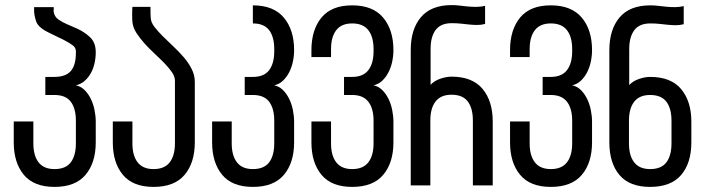

<svg xmlns="http://www.w3.org/2000/svg" viewBox="-20 -728 2769 754"><path d="M278 -393C290.7 -395.7 301.8 -401.2 311.5 -409.5C321.2 -417.8 329.3 -427.8 336 -439.5C342.7 -451.2 347.7 -464.2 351 -478.5C354.3 -492.8 356 -507.7 356 -523C356 -548.3 348.5 -568 333.5 -582C318.5 -596 301.3 -607.3 282 -616L244 -632.5C232 -637.5 220.7 -643.7 210 -651C199.3 -658.3 193 -668.3 191 -681C190.3 -682.3 190 -683.7 190 -685C190 -685.7 190.3 -686.7 191 -688V-700H114V-681C115.3 -667 118.3 -653.8 123 -641.5C127.7 -629.2 139.3 -617.7 158 -607C161.3 -605 166.2 -602.5 172.5 -599.5L193 -589.5L214.5 -579L231 -571C245 -563.7 256.3 -556.8 265 -550.5C273.7 -544.2 278 -536.3 278 -527V-520C278 -488 271.3 -464.3 258 -449C244.7 -433.7 223.3 -426 194 -426H158V-355H194C223.3 -355 244.7 -346.2 258 -328.5C271.3 -310.8 278 -286 278 -254V-165C278 -133 271.3 -108.2 258 -90.5C244.7 -72.8 223.3 -64 194 -64C166 -64 145.2 -72.8 131.5 -90.5C117.8 -108.2 111 -133 111 -165V-251H34V-169C34 -115.7 47.2 -73.2 73.5 -41.5C99.8 -9.8 140 6 194 6C248.7 6 289.3 -9.8 316 -41.5C342.7 -73.2 356 -115.7 356 -169V-250C356 -265.3 354.3 -281 351 -297C347.7 -313 342.7 -327.7 336 -341C329.3 -354.3 321.2 -365.7 311.5 -375C301.8 -384.3 290.7 -390.3 278 -393Z M571 -701H500C499.3 -693.7 499 -684 499 -672C499 -659.3 499.3 -649.3 500 -642C501.3 -627.3 506.5 -613 515.5 -599C524.5 -585 535.2 -571.2 547.5 -557.5C559.8 -543.8 573 -530.5 587 -517.5C601 -504.5 614 -491.8 626 -479.5C638 -467.2 647.8 -455.3 655.5 -444C663.2 -432.7 667 -421.7 667 -411V-165C667 -133 660.2 -108.2 646.5 -90.5C632.8 -72.8 611.7 -64 583 -64C555 -64 534.2 -72.8 520.5 -90.5C506.8 -108.2 500 -133 500 -165V-251H423V-169C423 -115.7 436.2 -73.2 462.5 -41.5C488.8 -9.8 529 6 583 6C637.7 6 678.3 -9.8 705 -41.5C731.7 -73.2 745 -115.7 745 -169V-407C745 -424.3 740.8 -441.2 732.5 -457.5C724.2 -473.8 713.7 -489.3 701 -504C688.3 -518.7 674.7 -532.8 660 -546.5L619 -586C606.3 -598.7 595.5 -610.8 586.5 -622.5C577.5 -634.2 572.7 -645.7 572 -657C571.3 -663 571 -669.7 571 -677Z M1057 -393C1069.7 -395.7 1080.8 -401.5 1090.5 -410.5C1100.2 -419.5 1108.3 -430.3 1115 -443C1121.7 -455.7 1126.7 -469.7 1130 -485C1133.3 -500.3 1135 -515.7 1135 -531C1135 -584.3 1121.5 -627 1094.5 -659C1067.5 -691 1027 -707 973 -707V-636C1002.3 -636 1023.7 -627.2 1037 -609.5C1050.3 -591.8 1057 -567 1057 -535V-527C1057 -495 1050.3 -470.2 1037 -452.5C1023.7 -434.8 1002.3 -426 973 -426H941V-355H973C1002.3 -355 1023.7 -346.2 1037 -328.5C1050.3 -310.8 1057 -286 1057 -254V-165C1057 -133 1050.3 -108.2 1037 -90.5C1023.7 -72.8 1002.3 -64 973 -64C945 -64 924.2 -72.8 910.5 -90.5C896.8 -108.2 890 -133 890 -165V-251H813V-169C813 -115.7 826.2 -73.2 852.5 -41.5C878.8 -9.8 919 6 973 6C1027.7 6 1068.3 -9.8 1095 -41.5C1121.7 -73.2 1135 -115.7 1135 -169V-250C1135 -265.3 1133.3 -281 1130 -297C1126.7 -313 1121.7 -327.7 1115 -341C1108.3 -354.3 1100.2 -365.7 1090.5 -375C1080.8 -384.3 1069.7 -390.3 1057 -393Z M1525 -531C1525 -584.3 1511.5 -627 1484.5 -659C1457.5 -691 1417 -707 1363 -707C1309 -707 1268.8 -691 1242.5 -659C1216.2 -627 1203 -584.3 1203 -531V-504H1280V-535C1280 -567 1286.8 -591.8 1300.5 -609.5C1314.2 -627.2 1335 -636 1363 -636C1391.7 -636 1412.8 -627.2 1426.5 -609.5C1440.2 -591.8 1447 -567 1447 -535V-527C1447 -495 1440.2 -470.2 1426.5 -452.5C1412.8 -434.8 1391.7 -426 1363 -426H1331V-355H1363C1391.7 -355 1412.8 -346.2 1426.5 -328.5C1440.2 -310.8 1447 -286 1447 -254V-165C1447 -133 1440.2 -108.2 1426.5 -90.5C1412.8 -72.8 1391.7 -64 1363 -64C1335 -64 1314.2 -72.8 1300.5 -90.5C1286.8 -108.2 1280 -133 1280 -165V-251H1203V-169C1203 -115.7 1216.2 -73.2 1242.5 -41.5C1268.8 -9.8 1309 6 1363 6C1417.7 6 1458.3 -9.8 1485 -41.5C1511.7 -73.2 1525 -115.7 1525 -169V-250C1525 -265.3 1523.3 -281 1520 -297C1516.7 -313 1511.7 -327.7 1505 -341C1498.3 -354.3 1490.2 -365.7 1480.5 -375C1470.8 -384.3 1459.7 -390.3 1447 -393C1459.7 -395.7 1470.8 -401.5 1480.5 -410.5C1490.2 -419.5 1498.3 -430.3 1505 -443C1511.7 -455.7 1516.7 -469.7 1520 -485C1523.3 -500.3 1525 -515.7 1525 -531Z M1593 0H1670V-255C1670 -287 1676.8 -311.8 1690.5 -329.5C1704.2 -347.2 1725 -356 1753 -356C1782.3 -356 1803.7 -347.2 1817 -329.5C1830.3 -311.8 1837 -287 1837 -255V0H1915V-251C1915 -304.3 1901.7 -347 1875 -379C1848.3 -411 1807.7 -427 1753 -427C1739.7 -427 1725.2 -424.3 1709.5 -419C1693.8 -413.7 1681 -405.7 1671 -395V-536C1671 -568 1677.7 -592.8 1691 -610.5C1704.3 -628.2 1725.3 -637 1754 -637C1768 -637 1780.7 -636.3 1792 -635C1803.3 -633.7 1814.2 -632.5 1824.5 -631.5C1834.8 -630.5 1845 -630 1855 -630C1865 -630 1875 -631.3 1885 -634V-705C1873 -702.3 1861.7 -701 1851 -701C1839.7 -701 1828.5 -701.5 1817.5 -702.5C1806.5 -703.5 1795.8 -704.7 1785.5 -706C1775.2 -707.3 1764.7 -708 1754 -708C1700 -708 1659.7 -692.2 1633 -660.5C1606.3 -628.8 1593 -586 1593 -532Z M2305 -531C2305 -584.3 2291.5 -627 2264.5 -659C2237.5 -691 2197 -707 2143 -707C2089 -707 2048.8 -691 2022.5 -659C1996.2 -627 1983 -584.3 1983 -531V-504H2060V-535C2060 -567 2066.8 -591.8 2080.5 -609.5C2094.2 -627.2 2115 -636 2143 -636C2171.7 -636 2192.8 -627.2 2206.5 -609.5C2220.2 -591.8 2227 -567 2227 -535V-527C2227 -495 2220.2 -470.2 2206.5 -452.5C2192.8 -434.8 2171.7 -426 2143 -426H2111V-355H2143C2171.7 -355 2192.8 -346.2 2206.5 -328.5C2220.2 -310.8 2227 -286 2227 -254V-165C2227 -133 2220.2 -108.2 2206.5 -90.5C2192.8 -72.8 2171.7 -64 2143 -64C2115 -64 2094.2 -72.8 2080.5 -90.5C2066.8 -108.2 2060 -133 2060 -165V-251H1983V-169C1983 -115.7 1996.2 -73.2 2022.5 -41.5C2048.8 -9.8 2089 6 2143 6C2197.7 6 2238.3 -9.8 2265 -41.5C2291.7 -73.2 2305 -115.7 2305 -169V-250C2305 -265.3 2303.3 -281 2300 -297C2296.7 -313 2291.7 -327.7 2285 -341C2278.3 -354.3 2270.2 -365.7 2260.5 -375C2250.8 -384.3 2239.7 -390.3 2227 -393C2239.7 -395.7 2250.8 -401.5 2260.5 -410.5C2270.2 -419.5 2278.3 -430.3 2285 -443C2291.7 -455.7 2296.7 -469.7 2300 -485C2303.3 -500.3 2305 -515.7 2305 -531Z M2617 -254V-165C2617 -133 2610.3 -108.2 2597 -90.5C2583.7 -72.8 2562.3 -64 2533 -64C2505 -64 2484.2 -72.8 2470.5 -90.5C2456.8 -108.2 2450 -133 2450 -165V-254C2450 -286 2456.8 -310.8 2470.5 -328.5C2484.2 -346.2 2505 -355 2533 -355C2562.3 -355 2583.7 -346.2 2597 -328.5C2610.3 -310.8 2617 -286 2617 -254ZM2533 -426C2519.7 -426 2505.2 -423.3 2489.5 -418C2473.8 -412.7 2461 -404.7 2451 -394V-535C2451 -567 2457.7 -591.8 2471 -609.5C2484.3 -627.2 2505.3 -636 2534 -636C2548 -636 2560.7 -635.3 2572 -634C2583.3 -632.7 2594.2 -631.5 2604.5 -630.5C2614.8 -629.5 2625 -629 2635 -629C2645 -629 2655 -630.3 2665 -633V-704C2653 -701.3 2641.7 -700 2631 -700C2619.7 -700 2608.5 -700.5 2597.5 -701.5C2586.5 -702.5 2575.8 -703.7 2565.5 -705C2555.2 -706.3 2544.7 -707 2534 -707C2480 -707 2439.7 -691.2 2413 -659.5C2386.3 -627.8 2373 -585 2373 -531V-169C2373 -115 2386.2 -72.3 2412.5 -41C2438.8 -9.7 2479 6 2533 6C2587.7 6 2628.3 -9.7 2655 -41C2681.7 -72.3 2695 -115 2695 -169V-250C2695 -303.3 2681.7 -346 2655 -378C2628.3 -410 2587.7 -426 2533 -426Z"/></svg>

Font: Bebas Neue Regular two
Style: Regular2
Weight: 400
Designer: Ryoichi Tsunekawa & LGV (GE)
Foundry: Free Software Foundation, Inc.
Version: Version 1.003 August 13, 2016